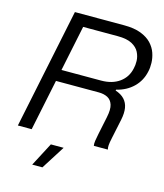

<svg xmlns="http://www.w3.org/2000/svg" viewBox="-133 -827 959 1126"><g transform="rotate(15 346.5 -264.5)"><path d="M29.4 0 180.4 -729H479.6Q541 -729 581.7 -713.2Q622.4 -697.4 646.3 -671.9Q670.1 -646.3 680.3 -616.4Q690.4 -586.6 691.2 -557.1Q692 -527.6 686.7 -505.1Q674.7 -446.7 633.9 -406.7Q593 -366.7 531.4 -351.9L530.4 -346.3Q565.1 -335 584.9 -313.7Q604.6 -292.4 609.6 -261.9Q614.6 -231.3 606.1 -190.3L581.4 -72.6Q574.4 -40.6 573.6 -25.8Q572.7 -11 575.7 0H490.6Q488.1 -12 490.7 -30.2Q493.3 -48.4 498.7 -74L521.1 -181.7Q531.7 -231.4 522.9 -259.1Q514 -286.7 491.6 -298.5Q469.1 -310.3 437 -310.3H166.6L181 -380.7H432.6Q500.1 -380.7 544.2 -412.7Q588.3 -444.7 599.6 -500.1Q604.7 -519.1 604.1 -545.7Q603.4 -572.3 590.6 -598.1Q577.7 -623.9 546.6 -640.7Q515.6 -657.6 459.1 -657.6H249.6L113.3 0ZM170.1 199.9 245 57H322.6L232 199.9Z"/></g></svg>

Font: Mona Sans
Style: Italic
Weight: 200
Italic angle: -11.6951°
Designer: Deni Anggara
Foundry: GitHub
Version: Version 2.000